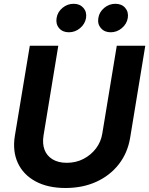

<svg xmlns="http://www.w3.org/2000/svg" viewBox="-20 -965 774 997"><path d="M320.3 11.2Q228 11.2 164.3 -23.4Q100.6 -58.1 72.5 -119.1Q44.4 -180.2 57.1 -259.3L134.8 -727.5H282.7L206.1 -261.7Q199.2 -218.8 211.4 -187Q223.6 -155.3 253.2 -137.5Q282.7 -119.6 326.7 -119.6Q374.5 -119.6 413.6 -139.9Q452.6 -160.2 478.5 -194.3Q504.4 -228.5 511.2 -271.5L586.4 -727.5H734.4L655.8 -249.5Q642.6 -170.4 596.7 -111.8Q550.8 -53.2 480 -21Q409.2 11.2 320.3 11.2ZM554.7 -797.4Q522.5 -797.4 503.9 -818.8Q485.4 -840.3 490.7 -871.6Q495.6 -902.8 521.2 -924.1Q546.9 -945.3 579.1 -945.3Q611.8 -945.3 630.1 -924.1Q648.4 -902.8 643.6 -871.6Q638.2 -840.3 612.5 -818.8Q586.9 -797.4 554.7 -797.4ZM337.4 -797.4Q305.2 -797.4 286.9 -818.8Q268.6 -840.3 273.9 -871.6Q278.8 -902.8 304.4 -924.1Q330.1 -945.3 362.3 -945.3Q394.5 -945.3 413.1 -924.1Q431.6 -902.8 426.8 -871.6Q421.4 -840.3 395.8 -818.8Q370.1 -797.4 337.4 -797.4Z"/></svg>

Font: Inter 24pt
Style: Bold Italic
Weight: 700
Italic angle: -9.3988°
Version: Version 4.001;git-66647c0bb